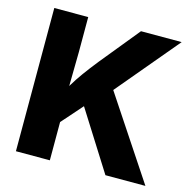

<svg xmlns="http://www.w3.org/2000/svg" viewBox="-106 -835 947 942"><g transform="rotate(15 367.5 -364.0)"><path d="M184.6 -145V-302.7Q206.1 -344.2 227.1 -379.4Q248 -414.6 273.7 -450Q299.3 -485.4 334 -528.8L496.1 -727.5H702.6L397 -363.3L381.8 -368.7ZM55.7 0V-727.5H228V-548.8L225.1 -352.1L228 -268.1V0ZM510.3 0 314 -311 422.4 -439 713.4 0Z"/></g></svg>

Font: Inter 16pt ExtraBold
Style: Regular
Weight: 800
Version: Version 4.001;git-66647c0bb